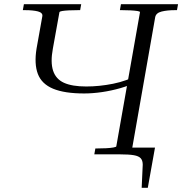

<svg xmlns="http://www.w3.org/2000/svg" viewBox="-20 -730 862 908"><path d="M549 0H527L533 -32H713L679 158H650L655 49Q655 29 645.5 18.5Q636 8 613 4Q590 0 549 0ZM153 -501 180 -652Q182 -661 176.5 -667Q171 -673 159.5 -676Q148 -679 132.5 -680.5Q117 -682 98 -682H88L93 -710H364L359 -682H350Q326 -682 306 -681Q286 -680 274 -678Q262 -676 261 -672L230 -500Q218 -436 231 -396Q244 -356 282.5 -338.5Q321 -321 388 -321Q450 -321 515 -334Q580 -347 637 -378L630 -345Q594 -326 550.5 -313.5Q507 -301 462.5 -294.5Q418 -288 378 -288Q285 -288 231 -310.5Q177 -333 159 -380.5Q141 -428 153 -501ZM426 0 431 -28H441Q461 -28 481.5 -29Q502 -30 516 -32.5Q530 -35 530 -38L642 -672Q643 -676 629.5 -678Q616 -680 596.5 -681Q577 -682 557 -682H547L552 -710H822L817 -682H808Q771 -682 744.5 -675.5Q718 -669 714 -649L600 0Z"/></svg>

Font: Roboto Serif 120pt Expanded Light
Style: Italic
Weight: 300
Width: 7
Italic angle: -10°
Designer: Greg Gazdowicz
Foundry: Commercial Type
Version: Version 1.008